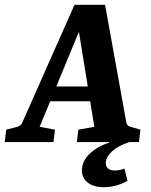

<svg xmlns="http://www.w3.org/2000/svg" viewBox="-36 -595 633 804"><path d="M158 -233H377L391 -171H135ZM493 -82Q494 -77 497.5 -72Q501 -67 511 -64L552 -52L546 0H286L292 -52L359 -64L284 -526H321L130 -64L194 -52L188 0H-16L-10 -52L36 -64Q51 -68 57 -81L276 -575H404ZM398 189Q357 189 332 170Q307 151 307 118Q307 80 340 48.5Q373 17 422 2V-8H505V0Q457 16 432 40Q407 64 407 88Q407 103 417 111Q427 119 445 119Q455 119 465 117Q475 115 485 111L498 162Q476 175 450 182Q424 189 398 189Z"/></svg>

Font: Yrsa
Style: Bold Italic
Weight: 700
Italic angle: -7.10001°
Version: Version 2.004